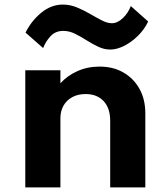

<svg xmlns="http://www.w3.org/2000/svg" viewBox="-20 -819 735 839"><path d="M90.5 0V-512H244V-455Q273.5 -488 317.8 -508Q362 -528 415.5 -528Q474.5 -528 519.2 -502.2Q564 -476.5 589.5 -430.8Q615 -385 615 -324V0H461.5V-291.5Q461.5 -346.5 432.8 -377.2Q404 -408 354 -408Q320 -408 295.2 -394.2Q270.5 -380.5 257.2 -356.8Q244 -333 244 -303V0ZM462 -602.5Q435 -602.5 409.2 -614.8Q383.5 -627 358.2 -643Q333 -659 307.8 -671.5Q282.5 -684 256.5 -684Q222 -684 200.5 -660.5Q179 -637 168.5 -609L91.5 -676.5Q117.5 -728.5 160.8 -763.8Q204 -799 254.5 -799Q286 -799 315.8 -786.8Q345.5 -774.5 373 -758.5Q400.5 -742.5 424.8 -730Q449 -717.5 468.5 -717.5Q493.5 -717.5 517 -740Q540.5 -762.5 551.5 -792.5L627.5 -725Q610.5 -689.5 582 -661.8Q553.5 -634 521.8 -618.2Q490 -602.5 462 -602.5Z"/></svg>

Font: Spartan Thin
Style: Bold
Weight: 700
Version: Version 1.004